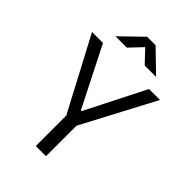

<svg xmlns="http://www.w3.org/2000/svg" viewBox="-260 -1002 1106 1106"><g transform="rotate(45 293.0 -449.0)"><path d="M251.5 0V-248.5L16.1 -693.4H105.5L289.6 -329.6H296.4L480.5 -693.4H569.8L334.5 -248.5V0ZM128.9 -771.5 259.8 -898.4H329.1L460 -771.5H367.2L294.4 -848.6L221.7 -771.5Z"/></g></svg>

Font: Cascadia Code PL SemiLight
Style: Regular
Weight: 350
Monospace: yes
Designer: Aaron Bell
Foundry: Saja Typeworks
Version: Version 2404.023; ttfautohint (v1.8.4)